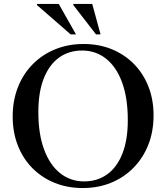

<svg xmlns="http://www.w3.org/2000/svg" viewBox="-20 -938 839 969"><path d="M402 -716Q479 -716 543.5 -689.8Q608 -663.5 655.5 -615.5Q703 -567.5 729 -501.5Q755 -435.5 755 -356Q755 -275 728.8 -208Q702.5 -141 654.2 -91.8Q606 -42.5 540.8 -15.8Q475.5 11 397.5 11Q320.5 11 255.8 -15.2Q191 -41.5 143.5 -89.5Q96 -137.5 70 -203.8Q44 -270 44 -350Q44 -430 70.2 -497.2Q96.5 -564.5 144.8 -613.5Q193 -662.5 258.5 -689.2Q324 -716 402 -716ZM404.5 -22.5Q472 -22.5 521.5 -58.5Q571 -94.5 598 -163.5Q625 -232.5 625 -331.5Q625 -444 596 -522.5Q567 -601 515 -642Q463 -683 394.5 -683Q327 -683 277.5 -647Q228 -611 200.8 -541.8Q173.5 -472.5 173.5 -373.5Q173.5 -261 202.8 -182.8Q232 -104.5 284 -63.5Q336 -22.5 404.5 -22.5ZM363.5 -764.5H336.5L166.5 -912.5V-918H276.5ZM487.5 -764.5H464.5L350 -912.5V-918H445.5Z"/></svg>

Font: Newsreader 60pt Medium
Style: Regular
Weight: 500
Designer: Hugues Gentile
Foundry: Production Type
Version: Version 1.003